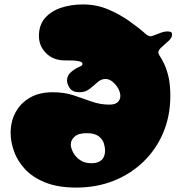

<svg xmlns="http://www.w3.org/2000/svg" viewBox="-20 -834 813 868"><path d="M28 -233Q28 -284 50 -325.5Q72 -367 114.5 -392Q157 -417 218 -417Q271 -417 313 -403Q355 -389 394 -375Q433 -361 475 -361Q501 -361 512.5 -372.5Q524 -384 524 -400Q524 -416 514.5 -433.5Q505 -451 489.5 -464Q474 -477 457 -477Q437 -477 420.5 -462Q404 -447 385 -432Q366 -417 340 -417Q308 -417 295.5 -435.5Q283 -454 283 -470Q283 -494 302.5 -509.5Q322 -525 343 -534Q353 -538 353 -545Q353 -553 339.5 -556.5Q326 -560 307.5 -560.5Q289 -561 273 -561Q221 -561 188.5 -593.5Q156 -626 156 -671Q156 -721 183.5 -752.5Q211 -784 256.5 -799Q302 -814 355 -814Q416 -814 469 -791.5Q522 -769 565.5 -738Q609 -707 638 -681Q651 -670 661 -670Q666 -670 679.5 -675.5Q693 -681 708.5 -686.5Q724 -692 735 -692Q743 -692 750.5 -690Q758 -688 758 -677Q758 -664 742.5 -649.5Q727 -635 711.5 -621.5Q696 -608 696 -597Q696 -591 700 -585Q710 -570 721.5 -546.5Q733 -523 741.5 -488Q750 -453 750 -400Q750 -311 718.5 -235.5Q687 -160 629.5 -104Q572 -48 494.5 -17Q417 14 325 14Q241 14 183.5 -9.5Q126 -33 92 -70.5Q58 -108 43 -151Q28 -194 28 -233ZM394 -96Q423 -96 439 -110.5Q455 -125 455 -154Q455 -168 449.5 -186Q444 -204 426 -218Q408 -232 372 -232Q335 -232 317.5 -216.5Q300 -201 300 -181Q300 -166 310 -146Q320 -126 341 -111Q362 -96 394 -96Z"/></svg>

Font: Matemasie
Style: Regular
Weight: 400
Designer: Adam Yeo
Version: Version 1.001; ttfautohint (v1.8.4.7-5d5b)